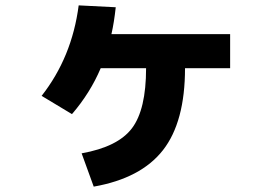

<svg xmlns="http://www.w3.org/2000/svg" viewBox="-20 -650 1040 715"><path d="M837 -523V-396H669Q669 -196 587 -91Q505 14 329 45L284 -79Q419 -103 471.5 -172.5Q524 -242 524 -396H355Q316 -304 248 -225L135 -293Q248 -437 273 -630L411 -623Q405 -567 395 -523Z"/></svg>

Font: Mplus 1p ExtraBold
Style: Regular
Weight: 800
Version: Version 1.061